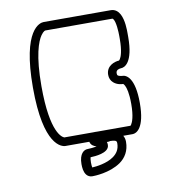

<svg xmlns="http://www.w3.org/2000/svg" viewBox="-81 -603 783 868"><g transform="rotate(-10 310.0 -169.5)"><path d="M280.1 106.9C291 106.6 310.8 105.3 328.8 100.4C345.4 95.8 366.7 86.3 366.7 65.5C366.7 60.3 365.9 55.6 364.6 51.5C366.1 51.8 367.7 51.9 369.3 51.9C373 51.9 376.6 51.2 380 50C389.5 50.1 397.2 51 401.9 52.7C407.3 54.8 409.9 56.8 409.9 65.5C409.9 93.1 397.2 111.2 379.2 124.2C347.6 147.1 298.5 152.6 279.7 153.7C278.7 149.7 277.5 141.9 277.5 130.5C277.5 118.5 279 110.7 280.1 106.9ZM320.6 -2.2 311.2 -2H179C170.4 -4.6 117 -30.5 117 -248C117 -388.7 140.2 -450.2 157.9 -475.5C163.9 -484 169 -488.4 172.4 -490.6C175.4 -492.6 177.2 -492.9 177.6 -493H485.5C486.4 -493 487.6 -492.8 489.8 -489.9C500.9 -475.4 503 -429.4 503 -411V-397.7C503 -340.3 493.2 -316 487 -306.4C485 -303.6 483.5 -302 482.6 -301.3C462.1 -300.2 423 -287.8 423 -246.1C423 -232 428.1 -218.7 439.1 -209.4C455.3 -195.1 475.6 -193.9 482.7 -193.8C484.2 -192.8 486.7 -190.5 489.8 -184.6C495.8 -173.2 503 -148.5 503 -98.5C503 -41.6 492.4 -16.3 486.1 -6.4C484.4 -4 483.2 -2.7 482.5 -2H330.6ZM78 -248C78 19.9 160.4 37 177.5 37H286.6C289.7 52.8 303.6 60.2 315.3 63.2C302.8 66.4 280.1 68 272.8 68C256.6 68 234.1 82.6 234.1 130.5C234.1 146.7 235.7 166.6 246.6 180.4C252.3 187.6 261.4 193 272.8 193C272.8 193 273 193 273.5 193C281.4 193 352.7 192.1 404.7 155.8C431.1 136.9 450 107.7 450 65.5C450 54.5 447.3 44.9 442.5 37H485.5C502.1 37 542 20.5 542 -96.3C542 -212.8 503.4 -230.5 485.5 -230.5H484.5C481.8 -230.5 469.7 -232.3 465 -236.1C463 -238.3 462 -240.1 462 -247C462 -262.3 477.5 -265.1 485.5 -265.5C502.1 -265.5 542 -282 542 -398.8V-413.1V-414C542 -433.6 541.9 -475.9 526.7 -504.7C518.9 -519.5 505.5 -532 485.5 -532H177.5C160.5 -532 78 -515.9 78 -248Z"/></g></svg>

Font: Platiipus Bold
Style: Bold
Weight: 400
Version: Version 001.000